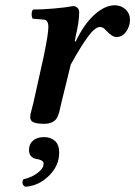

<svg xmlns="http://www.w3.org/2000/svg" viewBox="-20 -459 512 727"><path d="M94.2 -17.1Q94.2 -23.9 99.9 -44.2Q105.5 -64.5 106.9 -71.8L145 -243.2Q163.1 -329.1 163.1 -356.9Q163.1 -383.8 145 -384.8L104 -388.2Q99.6 -394.5 99.9 -405.8Q100.1 -417 105 -422.9Q139.2 -422.9 184.6 -426.8Q230 -430.7 256.8 -436Q266.6 -436 273.2 -429.4Q279.8 -422.9 279.8 -412.1Q279.8 -377.9 267.1 -324.2L263.2 -303.2L266.1 -300.8Q297.9 -367.7 337.6 -403.3Q377.4 -439 414.1 -439Q438.5 -439 455.3 -423.3Q472.2 -407.7 472.2 -383.8Q472.2 -359.4 457.5 -339.1Q442.9 -318.8 420.9 -318.8Q404.3 -318.8 382.8 -342.8Q370.6 -356.9 358.9 -356.9Q340.3 -356.9 313.7 -321Q287.1 -285.2 248 -214.8L212.9 -71.8Q211.4 -66.4 208.5 -53Q205.6 -39.6 203.9 -33.2Q202.1 -26.9 197.8 -17.1Q193.4 -7.3 187.7 -2.7Q182.1 2 172.4 5.9Q162.6 9.8 149.9 9.8Q119.6 9.8 106.9 4.2Q94.2 -1.5 94.2 -17.1ZM147 60.1Q171.4 60.1 187.7 74.2Q204.1 88.4 204.1 119.1Q204.1 168.9 164.6 207.3Q125 245.6 75.2 248Q59.6 238.8 67.9 220.2Q83 216.8 99.1 209.7Q115.2 202.6 130.1 189.2Q145 175.8 145 161.1Q145 152.3 136.5 148.2Q127.9 144 117.4 142.8Q106.9 141.6 98.4 133.3Q89.8 125 89.8 108.9Q89.8 86.4 105.2 73.2Q120.6 60.1 147 60.1Z"/></svg>

Font: Common Serif SemiBold
Style: Italic
Weight: 600
Italic angle: -12°
Designer: Philipp H. Poll, Khaled Hosny
Foundry: Stefan Peev, Context Ltd.
Version: Version 1.026